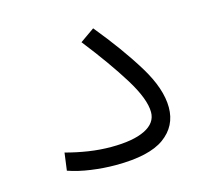

<svg xmlns="http://www.w3.org/2000/svg" viewBox="-76 -562 737 657"><g transform="rotate(-15 293.0 -234.0)"><path d="M258.8 2Q215.8 2 171.6 -4.2Q127.4 -10.3 91.3 -22.9L99.6 -85Q139.6 -74.2 179.7 -68.1Q219.7 -62 259.8 -62Q337.4 -62 379.4 -82.8Q421.4 -103.5 421.4 -142.1Q421.4 -188.5 374.8 -263.9Q328.1 -339.4 253.4 -434.6L304.2 -470.2Q382.8 -374.5 433.6 -291.5Q484.4 -208.5 484.4 -142.1Q484.4 -75.7 430.7 -36.9Q377 2 258.8 2Z"/></g></svg>

Font: CaskaydiaMono NF Light
Style: Regular
Weight: 300
Designer: Aaron Bell
Foundry: Saja Typeworks
Version: Version 2111.001; ttfautohint (v1.8.4);Nerd Fonts 3.1.1